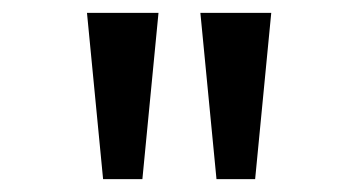

<svg xmlns="http://www.w3.org/2000/svg" viewBox="-20 -749 542 298"><path d="M140 -471 115 -729H226L201 -471ZM316 -471 291 -729H401L376 -471Z"/></svg>

Font: utamil05
Style: Book
Weight: 400
Designer: Jelle Bosma - Monotype Design Team
Foundry: Monotype Imaging Inc.
Version: Version 2.003